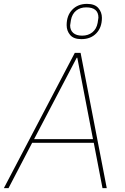

<svg xmlns="http://www.w3.org/2000/svg" viewBox="-32 -971 646 991"><path d="M388 -769Q348 -769 330 -790.5Q312 -812 312 -841Q312 -891 341 -921Q370 -951 417 -951Q457 -951 475.5 -929.5Q494 -908 494 -879Q494 -829 465 -799Q436 -769 388 -769ZM392 -787Q423 -787 444.5 -804Q466 -821 472 -853Q476 -876 476 -880Q476 -933 413 -933Q382 -933 361 -916Q340 -899 334 -867Q330 -844 330 -840Q330 -815 346 -801Q362 -787 392 -787ZM519 0H497L452 -234H134L12 0H-12L354 -698H384ZM448 -253 367 -673H364L144 -253Z"/></svg>

Font: IBM Plex Sans Thin
Style: Italic
Weight: 100
Italic angle: -11.31°
Designer: Mike Abbink, Paul van der Laan, Pieter van Rosmalen
Foundry: Bold Monday
Version: Version 3.0